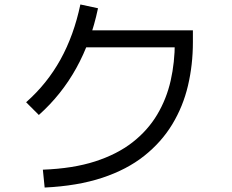

<svg xmlns="http://www.w3.org/2000/svg" viewBox="-20 -810 1040 860"><path d="M180 30 172 -50Q307 -55 406 -87Q505 -119 573.5 -172.5Q642 -226 684 -296.5Q726 -367 744.5 -449Q763 -531 763 -621L786 -598H331V-674H844V-621Q844 -520 822 -426.5Q800 -333 751.5 -253Q703 -173 625.5 -111.5Q548 -50 437.5 -13.5Q327 23 180 30ZM154 -295 97 -352Q191 -435 251 -543.5Q311 -652 340 -790L419 -773Q357 -476 154 -295Z"/></svg>

Font: Murecho Thin
Style: Regular
Weight: 400
Version: Version 1.010